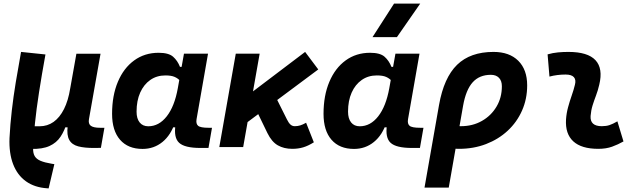

<svg xmlns="http://www.w3.org/2000/svg" viewBox="-20 -815 3556 1064"><path d="M249.5 229 241.7 228.5Q171.9 224.1 124 189.9Q76.2 155.8 52.7 94.7Q29.3 33.7 32.7 -50.3Q36.6 -126 45.4 -202.4Q54.2 -278.8 67.4 -359.1Q80.6 -439.5 96.7 -527.3L231.9 -513.2Q210.9 -397.9 196.3 -303.5Q181.6 -209 173.8 -132.6Q166 -56.2 163.6 6.8Q162.6 33.2 172.1 49.8Q181.6 66.4 204.6 76.2Q227.5 85.9 266.1 92.3L281.2 94.7ZM152.8 10.3 132.8 9.8 149.9 -115.2H199.2Q242.7 -115.2 276.9 -139.4Q311 -163.6 334.7 -210.7Q358.4 -257.8 369.1 -325.7L364.3 -109.4H322.3L351.1 -136.2Q337.9 -91.3 315.7 -57.6Q293.5 -23.9 254.6 -6.1Q215.8 11.7 152.8 10.3ZM503.9 4.9Q448.7 5.4 413.6 -3.9Q378.4 -13.2 363.8 -39.6Q349.1 -65.9 355 -115.2V-183.6L353 -234.9L403.3 -517.1H537.1L473.1 -155.3Q468.3 -129.4 482.9 -118.2Q497.6 -106.9 534.7 -106.9H558.6L539.1 4.4Z M896.5 -397Q848.6 -397 812.7 -371.8Q776.9 -346.7 756.8 -301.8Q736.8 -256.8 736.8 -196.3Q736.8 -157.7 753.9 -136.5Q771 -115.2 801.8 -115.2Q860.8 -115.2 904.1 -170.4Q947.3 -225.6 965.3 -325.7L999.5 -517.6H1132.8L1069.3 -154.8Q1064.9 -129.4 1077.6 -118.2Q1090.3 -106.9 1136.2 -106.9H1154.8L1135.3 4.9H1090.8Q1003.4 4.9 972.7 -23.7Q941.9 -52.2 952.6 -122.1L981 -109.4H924.3L950.2 -137.7Q927.7 -66.9 880.4 -28.3Q833 10.3 770 10.3Q689.5 10.3 645.3 -40.5Q601.1 -91.3 601.1 -184.1Q601.1 -285.6 633.3 -361.8Q665.5 -438 723.6 -480.2Q781.7 -522.5 858.9 -522.5Q914.6 -522.5 939.2 -500.7Q963.9 -479 977.5 -444.3H990.2L998.5 -340.8Q987.8 -355.5 976.8 -368.2Q965.8 -380.9 947.5 -388.9Q929.2 -397 896.5 -397Z M1328.6 -121.1 1248.5 -207.5 1670.9 -527.3 1743.7 -430.2ZM1195.3 0 1286.6 -517.6H1418.9L1327.6 0ZM1599.6 9.8Q1553.7 9.8 1519.8 -9.5Q1485.8 -28.8 1461.9 -77.6L1377.4 -252L1504.4 -284.7L1569.8 -153.8Q1579.6 -133.8 1589.6 -124.8Q1599.6 -115.7 1613.8 -115.7Q1629.4 -115.7 1643.8 -120.1Q1658.2 -124.5 1676.3 -134.8L1719.2 -26.4Q1688 -6.8 1660.2 1.5Q1632.3 9.8 1599.6 9.8Z M2068.4 -397Q2020.5 -397 1984.6 -371.8Q1948.7 -346.7 1928.7 -301.8Q1908.7 -256.8 1908.7 -196.3Q1908.7 -157.7 1925.8 -136.5Q1942.9 -115.2 1973.6 -115.2Q2032.7 -115.2 2075.9 -170.4Q2119.1 -225.6 2137.2 -325.7L2171.4 -517.6H2304.7L2241.2 -154.8Q2236.8 -129.4 2249.5 -118.2Q2262.2 -106.9 2308.1 -106.9H2326.7L2307.1 4.9H2262.7Q2175.3 4.9 2144.5 -23.7Q2113.8 -52.2 2124.5 -122.1L2152.8 -109.4H2096.2L2122.1 -137.7Q2099.6 -66.9 2052.2 -28.3Q2004.9 10.3 1941.9 10.3Q1861.3 10.3 1817.1 -40.5Q1772.9 -91.3 1772.9 -184.1Q1772.9 -285.6 1805.2 -361.8Q1837.4 -438 1895.5 -480.2Q1953.6 -522.5 2030.8 -522.5Q2086.4 -522.5 2111.1 -500.7Q2135.7 -479 2149.4 -444.3H2162.1L2170.4 -340.8Q2159.7 -355.5 2148.7 -368.2Q2137.7 -380.9 2119.4 -388.9Q2101.1 -397 2068.4 -397ZM2044.4 -609.4 2163.6 -794.9H2308.6L2179.7 -609.4Z M2714.8 -527.3Q2802.7 -527.3 2852.1 -478.3Q2901.4 -429.2 2901.4 -341.8Q2901.4 -266.6 2873 -202.4Q2844.7 -138.2 2793.5 -90.6Q2742.2 -43 2673.3 -16.6Q2604.5 9.8 2523.4 9.8Q2499 9.8 2474.9 7.1Q2450.7 4.4 2426.3 -0.5L2445.3 -127.9Q2472.2 -115.7 2534.2 -115.7Q2599.1 -115.7 2650.4 -144.8Q2701.7 -173.8 2731.4 -223.9Q2761.2 -273.9 2761.2 -336.9Q2761.2 -367.2 2745.1 -383.8Q2729 -400.4 2700.2 -400.4Q2636.7 -400.4 2599.4 -358.9Q2562 -317.4 2546.4 -229.5L2466.8 224.6H2332.5L2413.1 -233.9Q2439.9 -384.8 2513.2 -456.1Q2586.4 -527.3 2714.8 -527.3Z M3401.4 -142.6 3435.1 -31.2Q3405.3 -14.2 3372.1 -2.2Q3338.9 9.8 3295.9 9.8Q3202.1 9.8 3157 -31.7Q3111.8 -73.2 3116.7 -153.3Q3119.1 -188 3128.2 -221.2Q3137.2 -254.4 3148.2 -285.6Q3159.2 -316.9 3166 -345.2Q3173.3 -373 3160.2 -387.5Q3147 -401.9 3114.3 -401.9Q3067.9 -401.9 3024.9 -390.6L3014.6 -513.7Q3043.5 -522 3072.3 -524.7Q3101.1 -527.3 3129.9 -527.3Q3237.3 -527.3 3280 -481.4Q3322.8 -435.5 3300.8 -345.2Q3293.5 -313.5 3283 -285.9Q3272.5 -258.3 3263.9 -231Q3255.4 -203.6 3252.9 -172.4Q3249 -115.7 3314.9 -115.7Q3339.4 -115.7 3357.7 -121.8Q3376 -127.9 3401.4 -142.6Z"/></svg>

Font: Cascadia Code PL
Style: Italic
Weight: 400
Italic angle: -10°
Monospace: yes
Designer: Aaron Bell
Foundry: Saja Typeworks
Version: Version 2404.023